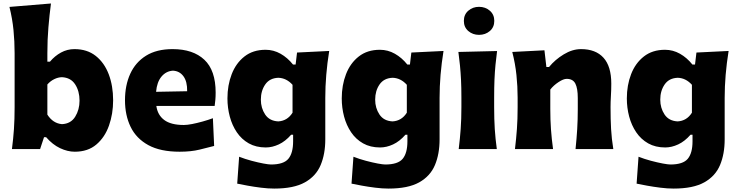

<svg xmlns="http://www.w3.org/2000/svg" viewBox="-20 -871 4315 1122"><path d="M417 15.6Q375 15.6 331.1 -5.1Q287.1 -25.9 249.5 -69.3H237.3L214.4 0H49.8Q57.6 -60.1 61.5 -116.9Q65.4 -173.8 65.4 -244.6V-560.5Q65.4 -629.4 58.8 -695.8Q52.2 -762.2 35.2 -830.6L277.8 -850.6Q269 -783.7 262.9 -711.4Q256.8 -639.2 256.8 -560.5V-510.7H272Q299.8 -543.9 336.4 -564Q373 -584 415 -584Q489.3 -584 539.6 -544.2Q589.8 -504.4 615.5 -436.8Q641.1 -369.1 641.1 -284.7Q641.1 -205.6 616.9 -137.2Q592.8 -68.8 543.2 -26.6Q493.7 15.6 417 15.6ZM342.3 -145.5Q394 -147.9 419.4 -189Q444.8 -230 444.8 -282.7Q444.8 -338.4 419.2 -377.9Q393.6 -417.5 341.8 -419.9Q319.3 -419.4 296.9 -408.4Q274.4 -397.5 256.8 -377.4V-201.2Q289.6 -149.9 342.3 -145.5Z M1029.8 15.6Q917.5 15.6 846.9 -22.9Q776.4 -61.5 743.4 -129.4Q710.4 -197.3 710.4 -285.2Q710.4 -372.6 741.2 -439.9Q772 -507.3 833.7 -545.7Q895.5 -584 988.8 -584Q1107.9 -584 1174.1 -522Q1240.2 -460 1240.2 -330.1Q1240.2 -306.2 1238.5 -288.1Q1236.8 -270 1234.4 -252H893.6Q900.9 -198.7 939.9 -169.7Q979 -140.6 1054.2 -140.6Q1073.7 -140.6 1102.8 -146.2Q1131.8 -151.9 1164.1 -160.9Q1196.3 -169.9 1224.1 -180.2L1231.4 -18.1Q1195.8 -8.8 1146 3.4Q1096.2 15.6 1029.8 15.6ZM1073.7 -337.9Q1074.7 -394.5 1052 -425.3Q1029.3 -456.1 990.7 -458Q950.7 -455.6 923.8 -423.6Q897 -391.6 892.1 -334.5Z M1582.5 231Q1546.4 231 1505.1 225.8Q1463.9 220.7 1427 213.9Q1390.1 207 1366.2 202.1L1377.4 44.9Q1411.1 58.1 1449.5 68.4Q1487.8 78.6 1519 84.5Q1550.3 90.3 1563.5 90.3Q1637.2 90.3 1665 57.1Q1692.9 23.9 1692.9 -45.4V-83.5H1681.2Q1647.5 -44.9 1609.1 -27.1Q1570.8 -9.3 1533.2 -9.3Q1476.1 -9.3 1433.8 -33.2Q1391.6 -57.1 1364 -97.9Q1336.4 -138.7 1322.8 -189.9Q1309.1 -241.2 1309.1 -295.9Q1309.1 -373 1334 -437.5Q1358.9 -502 1408.7 -541Q1458.5 -580.1 1532.2 -580.1Q1578.6 -580.1 1619.6 -556.9Q1660.6 -533.7 1692.4 -493.7H1707.5L1715.8 -564L1903.8 -573.2Q1880.9 -431.2 1880.9 -299.3V-56.6Q1880.9 28.8 1853.8 93.5Q1826.7 158.2 1761.7 194.6Q1696.8 231 1582.5 231ZM1606 -161.6Q1659.2 -164.6 1689.5 -212.4V-375.5Q1653.8 -415 1606.4 -416.5Q1555.7 -414.6 1530 -377.4Q1504.4 -340.3 1504.4 -288.6Q1504.4 -239.7 1529.5 -201.9Q1554.7 -164.1 1606 -161.6Z M2250.5 231Q2214.4 231 2173.1 225.8Q2131.8 220.7 2095 213.9Q2058.1 207 2034.2 202.1L2045.4 44.9Q2079.1 58.1 2117.4 68.4Q2155.8 78.6 2187 84.5Q2218.3 90.3 2231.4 90.3Q2305.2 90.3 2333 57.1Q2360.8 23.9 2360.8 -45.4V-83.5H2349.1Q2315.4 -44.9 2277.1 -27.1Q2238.8 -9.3 2201.2 -9.3Q2144 -9.3 2101.8 -33.2Q2059.6 -57.1 2032 -97.9Q2004.4 -138.7 1990.7 -189.9Q1977.1 -241.2 1977.1 -295.9Q1977.1 -373 2002 -437.5Q2026.9 -502 2076.7 -541Q2126.5 -580.1 2200.2 -580.1Q2246.6 -580.1 2287.6 -556.9Q2328.6 -533.7 2360.4 -493.7H2375.5L2383.8 -564L2571.8 -573.2Q2548.8 -431.2 2548.8 -299.3V-56.6Q2548.8 28.8 2521.7 93.5Q2494.6 158.2 2429.7 194.6Q2364.7 231 2250.5 231ZM2273.9 -161.6Q2327.1 -164.6 2357.4 -212.4V-375.5Q2321.8 -415 2274.4 -416.5Q2223.6 -414.6 2198 -377.4Q2172.4 -340.3 2172.4 -288.6Q2172.4 -239.7 2197.5 -201.9Q2222.7 -164.1 2273.9 -161.6Z M2690.7 -748.9Q2690.7 -786 2716.7 -808.5Q2742.8 -831.1 2779.3 -831.1Q2816.4 -831.1 2842.4 -808.5Q2868.5 -786 2868.5 -748.9Q2868.5 -711.9 2842.4 -689.6Q2816.4 -667.3 2779.3 -667.3Q2742.8 -667.3 2716.7 -689.6Q2690.7 -711.9 2690.7 -748.9ZM2660.6 0Q2668 -60.1 2672.1 -116.9Q2676.3 -173.8 2676.3 -244.6V-300.8Q2676.3 -358.9 2674.1 -403.8Q2671.9 -448.7 2668 -488Q2664.1 -527.3 2658.7 -567.4L2884.8 -572.8Q2879.4 -532.2 2875.5 -492.2Q2871.6 -452.1 2869.6 -406Q2867.7 -359.9 2867.7 -300.8V-244.6Q2867.7 -173.8 2871.3 -116.9Q2875 -60.1 2883.3 0Z M2989.3 0Q2996.6 -60.1 3000.7 -116.9Q3004.9 -173.8 3004.9 -244.6V-300.8Q3004.9 -366.2 2998 -432.4Q2991.2 -498.5 2973.6 -567.4L3161.6 -577.1L3172.9 -479.5H3188.5Q3223.6 -522.5 3274.2 -553.2Q3324.7 -584 3375.5 -584Q3460.9 -584 3506.6 -533.7Q3552.2 -483.4 3552.2 -382.3Q3552.2 -345.2 3550 -310.1Q3547.9 -274.9 3547.9 -244.6Q3547.9 -173.8 3551 -116.9Q3554.2 -60.1 3564 0H3343.3Q3349.6 -60.1 3353 -115.7Q3356.4 -171.4 3356.4 -233.9V-297.9Q3356.4 -354.5 3342.3 -382.3Q3328.1 -410.2 3291.5 -410.2Q3272.5 -410.2 3243.7 -391.1Q3214.8 -372.1 3195.8 -347.7V-233.9Q3195.8 -171.4 3199.7 -115.7Q3203.6 -60.1 3211.9 0Z M3916.5 231Q3880.4 231 3839.1 225.8Q3797.9 220.7 3761 213.9Q3724.1 207 3700.2 202.1L3711.4 44.9Q3745.1 58.1 3783.4 68.4Q3821.8 78.6 3853 84.5Q3884.3 90.3 3897.5 90.3Q3971.2 90.3 3999 57.1Q4026.9 23.9 4026.9 -45.4V-83.5H4015.1Q3981.4 -44.9 3943.1 -27.1Q3904.8 -9.3 3867.2 -9.3Q3810.1 -9.3 3767.8 -33.2Q3725.6 -57.1 3698 -97.9Q3670.4 -138.7 3656.7 -189.9Q3643.1 -241.2 3643.1 -295.9Q3643.1 -373 3668 -437.5Q3692.9 -502 3742.7 -541Q3792.5 -580.1 3866.2 -580.1Q3912.6 -580.1 3953.6 -556.9Q3994.6 -533.7 4026.4 -493.7H4041.5L4049.8 -564L4237.8 -573.2Q4214.8 -431.2 4214.8 -299.3V-56.6Q4214.8 28.8 4187.7 93.5Q4160.6 158.2 4095.7 194.6Q4030.8 231 3916.5 231ZM3939.9 -161.6Q3993.2 -164.6 4023.4 -212.4V-375.5Q3987.8 -415 3940.4 -416.5Q3889.6 -414.6 3864 -377.4Q3838.4 -340.3 3838.4 -288.6Q3838.4 -239.7 3863.5 -201.9Q3888.7 -164.1 3939.9 -161.6Z"/></svg>

Font: Pinar-DS4-FD ExtraBold
Style: Regular
Weight: 800
Designer: Amin Abedi
Version: Version 3.000